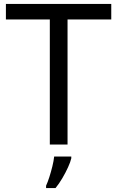

<svg xmlns="http://www.w3.org/2000/svg" viewBox="-20 -734 596 975"><path d="M323 0H233V-635H10V-714H545V-635H323ZM342 70Q338 88 325.5 115.5Q313 143 296.5 171Q280 199 262 221H214V209Q222 192 230.5 165.5Q239 139 246 110.5Q253 82 255 61H342Z"/></svg>

Font: Noto Sans Old Italic
Style: Regular
Weight: 400
Designer: Monotype Design Team
Foundry: Monotype Imaging Inc.
Version: Version 2.003; ttfautohint (v1.8.4.7-5d5b)